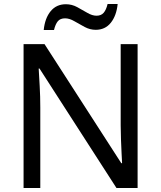

<svg xmlns="http://www.w3.org/2000/svg" viewBox="-20 -933 800 953"><path d="M663 0H558L176 -593H172Q174 -558 177 -506Q180 -454 180 -399V0H97V-714H201L582 -123H586Q585 -139 583.5 -171Q582 -203 580.5 -241Q579 -279 579 -311V-714H663ZM197 -784Q203 -843 231.5 -877.5Q260 -912 307 -912Q337 -912 363.5 -897.5Q390 -883 414 -869Q438 -855 459 -855Q482 -855 494.5 -869.5Q507 -884 514 -913H564Q558 -855 530 -820Q502 -785 455 -785Q427 -785 400.5 -799Q374 -813 349.5 -827.5Q325 -842 303 -842Q279 -842 267 -827.5Q255 -813 248 -784Z"/></svg>

Font: Noto Sans Zanabazar Square
Style: Regular
Weight: 400
Version: Version 2.005; ttfautohint (v1.8.4.7-5d5b)